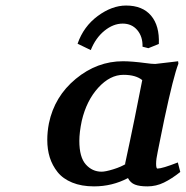

<svg xmlns="http://www.w3.org/2000/svg" viewBox="-20 -660 668 690"><path d="M513.2 -486.8 492.2 -492.2Q493.2 -528.3 473.4 -551.8Q453.6 -575.2 420.9 -575.2Q387.2 -575.2 355.5 -549.6Q323.7 -523.9 306.2 -480L258.8 -502.9Q280.3 -564.9 331.3 -602.5Q382.3 -640.1 433.1 -640.1Q492.2 -640.1 522.9 -603.8Q553.7 -567.4 550.8 -502ZM421.9 -439.9Q453.6 -439.9 504.9 -433.1Q524.9 -430.2 538.1 -430.2Q542 -430.2 580.1 -435.1Q581.5 -435.1 598.9 -437.3Q616.2 -439.5 620.1 -439.9L621.1 -431.2Q603.5 -386.2 570.8 -232.9Q566.4 -210.4 558.1 -170.7Q549.8 -130.9 546.9 -115.2Q541 -88.4 541 -71.8Q541 -54.2 545.9 -54.2Q563 -54.2 619.1 -76.2L627.9 -42Q597.2 -17.6 569.1 -3.9Q541 9.8 509.8 9.8Q481.4 9.8 465.1 3.4Q448.7 -2.9 439.9 -20Q383.3 9.8 317.9 9.8Q272.9 9.8 239.5 -3.9Q206.1 -17.6 187 -41.5Q168 -65.4 158.9 -94.2Q149.9 -123 149.9 -157.2Q149.9 -186.5 155.8 -216.8Q175.8 -313.5 252.4 -376.7Q329.1 -439.9 421.9 -439.9ZM423.8 -391.1Q375.5 -391.1 333.3 -345Q291 -298.8 273.9 -226.1Q265.1 -184.1 265.1 -153.8Q265.1 -95.2 288.3 -69.1Q311.5 -43 345.2 -43Q359.4 -43 387.7 -51.8Q416 -60.5 436 -73.2L429.2 -69.8Q435.1 -97.2 446.8 -152.3Q458.5 -207.5 463.9 -234.9L491.2 -372.1Q467.8 -391.1 423.8 -391.1Z"/></svg>

Font: Linear Smooth
Style: Bold Italic
Weight: 700
Designer: Philipp H. Poll, Flanker
Foundry: Philipp H. Poll, reworked by Flanker
Version: Version 1.061 | FøM Fix